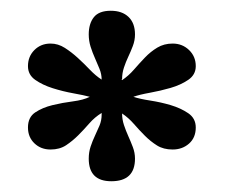

<svg xmlns="http://www.w3.org/2000/svg" viewBox="-20 -670 422 357"><path d="M145 -375Q145 -387 148.5 -397.5Q152 -408 156.5 -417.5Q161 -427 165 -436.5Q169 -446 169 -457V-460Q156 -452 146 -440.5Q136 -429 125.5 -418.5Q115 -408 103 -400Q91 -392 74 -392Q56 -392 44 -403.5Q32 -415 32 -433Q32 -452 45.5 -461Q59 -470 77.5 -474.5Q96 -479 115.5 -481.5Q135 -484 147 -490Q136 -493 116.5 -496.5Q97 -500 78 -506Q59 -512 45.5 -521.5Q32 -531 32 -547Q32 -565 44 -577Q56 -589 74 -589Q88 -589 100.5 -581Q113 -573 124.5 -562.5Q136 -552 147 -540.5Q158 -529 169 -522Q169 -532 165 -542Q161 -552 156.5 -562Q152 -572 148.5 -583Q145 -594 145 -606Q145 -626 154.5 -638Q164 -650 186 -650Q207 -650 219 -638.5Q231 -627 231 -606Q231 -595 227 -584.5Q223 -574 218.5 -564.5Q214 -555 210.5 -544.5Q207 -534 207 -523L206 -522L207 -521Q219 -529 229 -540.5Q239 -552 249.5 -563Q260 -574 272.5 -581.5Q285 -589 301 -589Q319 -589 331.5 -577Q344 -565 344 -547Q344 -531 330 -521.5Q316 -512 297 -506.5Q278 -501 258.5 -497.5Q239 -494 228 -490Q240 -486 259.5 -483Q279 -480 297.5 -474.5Q316 -469 330 -459.5Q344 -450 344 -433Q344 -414 331.5 -403Q319 -392 301 -392Q284 -392 272 -399.5Q260 -407 249.5 -417.5Q239 -428 229 -439.5Q219 -451 207 -459Q207 -448 210.5 -437.5Q214 -427 218.5 -417Q223 -407 227 -396.5Q231 -386 231 -375Q231 -333 187 -333Q145 -333 145 -375Z"/></svg>

Font: Hand Textur
Style: Regular
Weight: 400
Designer: F. H. Ehmcke um 1935
Foundry: Peter Wiegel
Version: Version 1.000